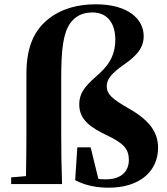

<svg xmlns="http://www.w3.org/2000/svg" viewBox="-20 -857 778 894"><path d="M100 0H269C266 -79 265 -159 265 -238V-493C265 -625 274 -702 307 -749C332 -783 365 -799 411 -799C482 -799 517 -746 517 -672C517 -606 491 -559 445 -517C387 -465 349 -433 349 -370C349 -299 403 -262 482 -225C554 -190 580 -164 580 -112C580 -61 546 -22 474 -22C460 -22 449 -22 438 -24L402 -171H340L330 -18C377 7 432 17 486 17C630 17 716 -59 716 -169C716 -241 676 -297 581 -351C499 -398 477 -419 477 -457C477 -489 502 -517 554 -554C619 -598 649 -636 649 -689C649 -767 578 -837 426 -837C342 -837 265 -817 202 -766C144 -718 103 -646 103 -514V-238C103 -171 102 -104 101 -37L32 -31V0Z"/></svg>

Font: GenKiMin2 TW H
Style: Regular
Weight: 900
Version: Version 2.100;PS 2.1;hotconv 16.6.51;makeotf.lib2.5.65220 DE